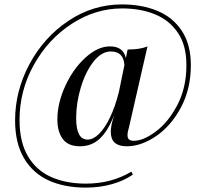

<svg xmlns="http://www.w3.org/2000/svg" viewBox="-20 -688 918 869"><path d="M481.4 -90.8Q481.4 -106.9 484.9 -123Q488.3 -139.2 491.9 -150.6Q495.6 -162.1 496.6 -166V-167Q468.3 -94.2 431.2 -60.1Q394 -25.9 342.3 -25.9Q288.6 -25.9 264.2 -58.8Q239.7 -91.8 239.7 -147Q239.7 -221.2 275.4 -298.8Q311 -376.5 366.7 -427.2Q422.4 -478 477.5 -478Q538.6 -478 549.8 -424.8L557.6 -463.9Q614.7 -463.9 647.5 -478L563.5 -110.8Q557.1 -90.3 557.1 -76.7Q557.1 -62.5 564.2 -56.6Q571.3 -50.8 586.4 -50.8Q628.9 -50.8 685.5 -93Q742.2 -135.3 783 -213.4Q823.7 -291.5 823.7 -394Q823.7 -482.9 784.9 -540Q746.1 -597.2 680.7 -623.5Q615.2 -649.9 532.7 -649.9Q412.1 -649.9 304.9 -580.3Q197.8 -510.7 133.1 -394.3Q68.4 -277.8 68.4 -145Q68.4 -45.4 106.4 19Q144.5 83.5 211.9 113.3Q279.3 143.1 368.7 143.1Q483.9 143.1 574.7 88.9L581.5 102.1Q543 129.4 487.5 145.3Q432.1 161.1 367.7 161.1Q272 161.1 200.4 128.7Q128.9 96.2 88.6 28.1Q48.3 -40 48.3 -143.1Q48.3 -276.4 113.5 -397.9Q178.7 -519.5 289.8 -593.8Q400.9 -668 531.7 -668Q622.1 -668 692.1 -638.9Q762.2 -609.9 803 -548.3Q843.8 -486.8 843.8 -393.1Q843.8 -286.1 799.3 -202.4Q754.9 -118.7 687 -72.3Q619.1 -25.9 553.7 -25.9Q481.4 -25.9 481.4 -90.8ZM518.1 -271.5 543 -393.1Q539.6 -455.1 481.4 -455.1Q439.9 -455.1 403.8 -409.7Q367.7 -364.3 346.2 -293.7Q324.7 -223.1 324.7 -152.8Q324.7 -56.2 376.5 -56.2Q401.9 -56.2 428.2 -82Q454.6 -107.9 478 -156.7Q501.5 -205.6 518.1 -271.5Z"/></svg>

Font: TypoPRO Playfair Display SC
Style: Regular
Weight: 400
Designer: Claus Eggers Sørensen
Foundry: Claus Eggers Sørensen
Version: Version 1.004;PS 001.004;hotconv 1.0.70;makeotf.lib2.5.58329